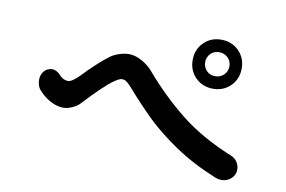

<svg xmlns="http://www.w3.org/2000/svg" viewBox="-63 -816 1126 756"><g transform="rotate(10 500.0 -438.0)"><path d="M834 -172Q741 -210 669.5 -258.5Q598 -307 549 -354.5Q500 -402 444 -466Q434 -477 426 -483Q418 -489 407 -489Q397 -489 376 -474Q342 -451 261 -364Q251 -354 232.5 -346Q214 -338 199 -338Q173 -338 145.5 -353Q118 -368 97 -393Q92 -399 89 -410Q86 -421 86 -430Q86 -452 99 -466Q112 -480 131 -480Q138 -480 147 -475.5Q156 -471 160 -466Q178 -445 199 -445Q207 -445 218.5 -453Q230 -461 239 -470Q300 -534 343 -566Q357 -577 378.5 -584Q400 -591 418 -591Q443 -591 470.5 -575.5Q498 -560 515 -539Q587 -455 672 -386.5Q757 -318 882 -267Q899 -260 907.5 -246Q916 -232 916 -217Q916 -195 899.5 -180.5Q883 -166 862 -166Q848 -166 834 -172ZM668 -612Q668 -654 696 -682Q724 -710 766 -710Q808 -710 836 -682Q864 -654 864 -612Q864 -570 836 -542Q808 -514 766 -514Q724 -514 696 -542Q668 -570 668 -612ZM815 -612Q815 -632 801 -646Q787 -660 766 -660Q745 -660 731.5 -646Q718 -632 718 -612Q718 -592 731.5 -578Q745 -564 766 -564Q787 -564 801 -578Q815 -592 815 -612Z"/></g></svg>

Font: Tsukimi Rounded SemiBold
Style: Regular
Weight: 600
Designer: Takashi Funayama
Foundry: Takashi Funayama
Version: Version 1.032; ttfautohint (v1.8.3)